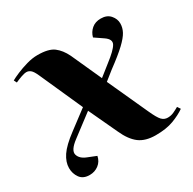

<svg xmlns="http://www.w3.org/2000/svg" viewBox="-127 -663 817 812"><g transform="rotate(-30 281.5 -257.0)"><path d="M339 -311 392 -353Q439 -389 450.5 -410Q462 -431 433 -451L392 -479Q398 -502 415.5 -517Q433 -532 460 -532Q490 -532 506 -513.5Q522 -495 522 -473Q522 -452 511.5 -432.5Q501 -413 473.5 -387Q446 -361 393 -322L349 -287L438 -92Q456 -52 468 -39.5Q480 -27 497 -27Q513 -27 527 -33.5Q541 -40 553 -47L563 -32Q539 -15 503.5 -1.5Q468 12 416 12Q366 12 336 -10.5Q306 -33 284 -82L219 -221L116 -143Q73 -111 79.5 -87.5Q86 -64 118 -52L158 -36Q153 -11 134 3.5Q115 18 90 18Q58 18 43 -3Q28 -24 28 -51Q28 -80 48 -110Q68 -140 119 -178L208 -245L115 -453Q104 -478 94.5 -485.5Q85 -493 75 -493Q64 -493 47.5 -487Q31 -481 18 -475L11 -489Q23 -496 46.5 -506Q70 -516 98 -524Q126 -532 151 -532Q205 -532 230 -513Q255 -494 272 -459Z"/></g></svg>

Font: Literata 72pt
Style: Bold Italic
Weight: 700
Italic angle: -2°
Designer: Latin by Veronika Burian and Jose Scaglione. Greek by Irene Vlachou. Cyrillic by Vera Evstafieva
Foundry: TypeTogether
Version: Version 3.002